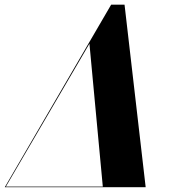

<svg xmlns="http://www.w3.org/2000/svg" viewBox="-49 -784 742 804"><path d="M472.5 -764.5H416.5L-29 0H561ZM325.5 -601 381.5 -2.5H-24.5Z"/></svg>

Font: Bodoni* 72pt
Style: Bold Italic
Weight: 700
Italic angle: -13°
Version: Version 2.3